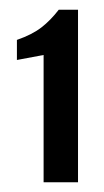

<svg xmlns="http://www.w3.org/2000/svg" viewBox="-20 -611 213 395"><path d="M69.7 -236V-497.9L14.8 -487.6V-528.9Q46.1 -539.8 65 -554.4Q83.9 -569 100.9 -591H140.5V-236Z"/></svg>

Font: Alumni Sans SC Thin
Style: Regular
Weight: 100
Designer: Robert E. Leuschke
Foundry: Robert E. Leuschke
Version: Version 1.018